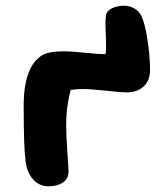

<svg xmlns="http://www.w3.org/2000/svg" viewBox="-20 -649 555 673"><path d="M149.9 3.9Q116.7 3.9 95.5 -20.8Q74.2 -45.4 69.8 -83Q63 -130.9 63 -277.8Q63 -417 128.9 -456.1Q152.3 -469.2 205.1 -469.2Q229.5 -469.2 278.8 -464.1Q328.1 -459 348.1 -459Q352.1 -459 351.8 -487.8Q351.6 -516.6 350.1 -547.6Q348.6 -578.6 352.1 -599.1Q357.9 -614.3 376 -621.6Q394 -628.9 414.1 -628.9Q436 -628.9 452.6 -618.4Q469.2 -607.9 476.1 -591.8Q487.8 -567.9 496.8 -510.5Q505.9 -453.1 505.9 -402.8Q505.9 -366.7 483.4 -345.9Q460.9 -325.2 423.8 -325.2Q403.8 -325.2 350.6 -331.1Q297.4 -336.9 271 -336.9Q247.6 -336.9 228 -334Q211.9 -275.9 211.9 -210Q211.9 -173.3 216.1 -115.7Q220.2 -58.1 220.2 -48.8Q220.2 -22.5 200.7 -9.3Q181.2 3.9 149.9 3.9Z"/></svg>

Font: Shantell Sans Irregular Bouncy
Style: Bold
Weight: 700
Designer: Stephen Nixon, Anya Danilova, Shantell Martin
Foundry: Arrow Type
Version: Version 1.006;[9816181b4]